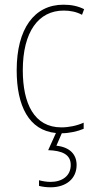

<svg xmlns="http://www.w3.org/2000/svg" viewBox="-20 -557 401 817"><path d="M306 145C306 99 276 69 220 63L243 10C274 10 311 2 336 -9V-35C307 -22 273 -15 241 -15C125 -15 77 -117 77 -258C77 -422 144 -512 251 -512C278 -512 305 -507 329 -494L338 -518C312 -531 284 -537 250 -537C126 -537 51 -435 51 -258C51 -106 103 -2 218 9L185 82C244 84 281 100 281 145C281 192 244 217 195 217C179 217 161 214 146 210V234C161 238 179 240 195 240C262 240 306 203 306 145Z"/></svg>

Font: Noto Sans Sinhala UI Condensed Thin
Style: Regular
Weight: 100
Width: 3
Designer: Jelle Bosma - Monotype Design Team
Foundry: Monotype Imaging Inc.
Version: Version 2.006